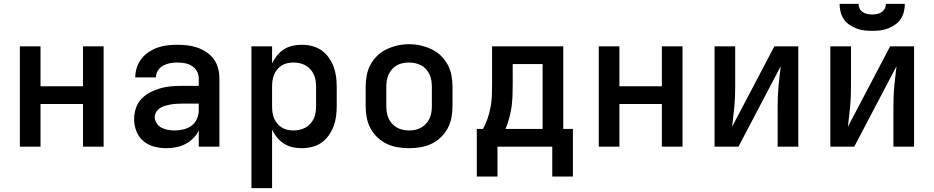

<svg xmlns="http://www.w3.org/2000/svg" viewBox="-20 -760 4840 995"><path d="M83 0V-520H190V-313H410V-520H517V0H410V-221H190V0Z M843 8Q811 8 779.5 0Q748 -8 723.5 -28.5Q699 -49 687 -79.5Q675 -110 675 -142Q675 -171 684 -198.5Q693 -226 712 -246.5Q731 -267 756.5 -280.5Q782 -294 809.5 -302Q837 -310 865 -312.5Q893 -315 922 -315H1010V-355Q1010 -374 1000 -391.5Q990 -409 973.5 -419Q957 -429 937.5 -432.5Q918 -436 899 -436Q880 -436 861 -432.5Q842 -429 825.5 -420Q809 -411 798.5 -394.5Q788 -378 788 -359Q788 -359 788 -359Q788 -359 788 -359Q788 -359 788 -359Q788 -359 788 -359H681Q681 -359 681 -359.5Q681 -360 681 -360Q681 -386 689.5 -411Q698 -436 713.5 -456Q729 -476 751 -490.5Q773 -505 797 -513.5Q821 -522 847 -525Q873 -528 899 -528Q925 -528 951 -525Q977 -522 1002 -513.5Q1027 -505 1049.5 -490Q1072 -475 1087.5 -454Q1103 -433 1110 -407Q1117 -381 1117 -355V0H1010V-84Q999 -61 981 -43Q963 -25 940.5 -13.5Q918 -2 893 3Q868 8 843 8ZM885 -84Q908 -84 931 -89.5Q954 -95 972.5 -108.5Q991 -122 1000.5 -144Q1010 -166 1010 -189V-223H922Q907 -223 892.5 -222Q878 -221 864 -218.5Q850 -216 836 -212Q822 -208 810 -200.5Q798 -193 790 -180.5Q782 -168 782 -153Q782 -136 792 -121Q802 -106 817.5 -98Q833 -90 850 -87Q867 -84 885 -84Z M1283 215V-520H1390V-431Q1400 -453 1415.5 -472Q1431 -491 1451 -504Q1471 -517 1495 -522.5Q1519 -528 1543 -528Q1570 -528 1596.5 -521.5Q1623 -515 1645 -500Q1667 -485 1683 -462.5Q1699 -440 1708.5 -415Q1718 -390 1721.5 -363.5Q1725 -337 1725 -310V-210Q1725 -183 1721.5 -156.5Q1718 -130 1708.5 -105Q1699 -80 1683 -57.5Q1667 -35 1645 -20Q1623 -5 1596.5 1.5Q1570 8 1543 8Q1519 8 1495 2.5Q1471 -3 1451 -16Q1431 -29 1415.5 -48Q1400 -67 1390 -89V215ZM1501 -84Q1517 -84 1533 -87.5Q1549 -91 1563.5 -99Q1578 -107 1589 -119.5Q1600 -132 1606.5 -146.5Q1613 -161 1615.5 -177.5Q1618 -194 1618 -210V-310Q1618 -326 1615.5 -342.5Q1613 -359 1606.5 -373.5Q1600 -388 1589 -400.5Q1578 -413 1563.5 -421Q1549 -429 1533 -432.5Q1517 -436 1501 -436Q1485 -436 1469 -432.5Q1453 -429 1439.5 -420.5Q1426 -412 1416 -399.5Q1406 -387 1400 -372Q1394 -357 1392 -341.5Q1390 -326 1390 -310V-210Q1390 -194 1392 -178.5Q1394 -163 1400 -148Q1406 -133 1416 -120.5Q1426 -108 1439.5 -99.5Q1453 -91 1469 -87.5Q1485 -84 1501 -84Z M2100 8Q2070 8 2040.5 3Q2011 -2 1984.5 -14.5Q1958 -27 1936 -48Q1914 -69 1900 -95Q1886 -121 1880.5 -150.5Q1875 -180 1875 -210V-310Q1875 -340 1880.5 -369.5Q1886 -399 1900 -425Q1914 -451 1936 -472Q1958 -493 1985 -505.5Q2012 -518 2041 -524.5Q2070 -531 2100 -531Q2130 -531 2159 -524.5Q2188 -518 2215 -505.5Q2242 -493 2264 -472Q2286 -451 2300 -425Q2314 -399 2319.5 -369.5Q2325 -340 2325 -310V-210Q2325 -180 2319.5 -150.5Q2314 -121 2300 -95Q2286 -69 2264 -48Q2242 -27 2215.5 -14.5Q2189 -2 2159.5 3Q2130 8 2100 8ZM2100 -84Q2116 -84 2132.5 -87.5Q2149 -91 2163 -99Q2177 -107 2188 -119Q2199 -131 2206 -146Q2213 -161 2215.5 -177.5Q2218 -194 2218 -210V-310Q2218 -326 2215.5 -342.5Q2213 -359 2206 -374Q2199 -389 2188 -401.5Q2177 -414 2162.5 -421.5Q2148 -429 2131.5 -432.5Q2115 -436 2098 -436Q2082 -436 2066 -432.5Q2050 -429 2036 -421Q2022 -413 2011 -400.5Q2000 -388 1993.5 -373Q1987 -358 1984.5 -342Q1982 -326 1982 -310V-210Q1982 -194 1984.5 -177.5Q1987 -161 1994 -146Q2001 -131 2012 -119Q2023 -107 2037 -99Q2051 -91 2067.5 -87.5Q2084 -84 2100 -84Z M2451 155V-92H2483Q2498 -119 2507.5 -147.5Q2517 -176 2522.5 -205.5Q2528 -235 2529 -265Q2530 -295 2530 -325V-520H2899V-92H2949V155H2842V0H2558V155ZM2600 -92H2792V-428H2637V-325Q2637 -295 2636 -265.5Q2635 -236 2631 -206.5Q2627 -177 2619 -148Q2611 -119 2600 -92Z M3083 0V-520H3190V-313H3410V-520H3517V0H3410V-221H3190V0Z M3683 0V-520H3790V-312Q3790 -286 3789 -259.5Q3788 -233 3785.5 -207Q3783 -181 3780 -155Q3777 -129 3774 -103L3993 -520H4117V0H4010V-208Q4010 -234 4011 -260.5Q4012 -287 4014.5 -313Q4017 -339 4020 -365Q4023 -391 4026 -417L3807 0Z M4283 0V-520H4390V-312Q4390 -286 4389 -259.5Q4388 -233 4385.5 -207Q4383 -181 4380 -155Q4377 -129 4374 -103L4593 -520H4717V0H4610V-208Q4610 -234 4611 -260.5Q4612 -287 4614.5 -313Q4617 -339 4620 -365Q4623 -391 4626 -417L4407 0ZM4500 -600Q4479 -600 4458.5 -602.5Q4438 -605 4418.5 -612.5Q4399 -620 4381.5 -632Q4364 -644 4352.5 -661Q4341 -678 4336 -698.5Q4331 -719 4331 -740H4429Q4429 -727 4435 -715.5Q4441 -704 4451.5 -697Q4462 -690 4474.5 -687.5Q4487 -685 4500 -685Q4513 -685 4525.5 -687.5Q4538 -690 4548.5 -697Q4559 -704 4565 -715.5Q4571 -727 4571 -740H4669Q4669 -719 4664 -698.5Q4659 -678 4647.5 -661Q4636 -644 4618.5 -632Q4601 -620 4581.5 -612.5Q4562 -605 4541.5 -602.5Q4521 -600 4500 -600Z"/></svg>

Font: Iosevka Custom SmBdEx
Style: Regular
Weight: 600
Width: 7
Monospace: yes
Designer: Belleve Invis
Foundry: Belleve Invis
Version: Version 11.2.4; ttfautohint (v1.8.4)